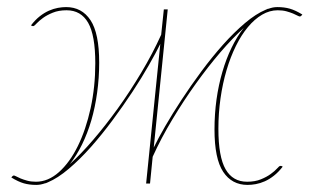

<svg xmlns="http://www.w3.org/2000/svg" viewBox="-20 -517 899 542"><path d="M108.5 0Q101.5 2.5 95 3.8Q88.5 5 82.5 5Q63 5 47.2 0.5Q31.5 -4 12 -16L14 -18.5Q16.5 -21 18 -21.5Q20.5 -22 25.5 -19.2Q30.5 -16.5 38.2 -13.2Q46 -10 56.8 -7Q67.5 -4 81.5 -4Q116 -4 146.5 -31.2Q177 -58.5 199.8 -104.8Q222.5 -151 235.8 -211.5Q249 -272 249 -338.5Q249 -417.5 228.8 -452.8Q208.5 -488 168 -488Q145.5 -488 129 -481.2Q112.5 -474.5 101.2 -466.2Q90 -458 83.5 -451Q77 -444 75 -443.5Q71 -443 69 -444.5L67.5 -445.5Q79.5 -461 92.2 -471Q105 -481 118 -486.8Q131 -492.5 143.5 -494.8Q156 -497 166.5 -497Q211 -497 235.5 -460Q260 -423 260 -340.5Q260 -297 254.2 -255.5Q248.5 -214 237.8 -177.2Q227 -140.5 211.5 -109Q196 -77.5 177 -53.5Q208 -81.5 243 -122.2Q278 -163 312.8 -211.2Q347.5 -259.5 379.2 -312.8Q411 -366 435 -419L442.5 -490.5H453.5L414 -100.5Q426 -125.5 446.5 -161Q467 -196.5 492.8 -235.8Q518.5 -275 548.5 -315.5Q578.5 -356 609.5 -390.8Q640.5 -425.5 671.5 -451.8Q702.5 -478 730 -489.5L737 -492.5V-492Q744 -494.5 750.2 -495.8Q756.5 -497 763 -497Q782.5 -497 798.2 -492.5Q814 -488 833.5 -476L831.5 -473.5Q830.5 -472.5 829.5 -471.8Q828.5 -471 827.5 -470.5Q825 -470 820 -472.8Q815 -475.5 807.2 -478.8Q799.5 -482 788.8 -485Q778 -488 764 -488Q741 -488 719.8 -475.5Q698.5 -463 679.8 -440.5Q661 -418 645.8 -387Q630.5 -356 619.5 -318.8Q608.5 -281.5 602.5 -239.5Q596.5 -197.5 596.5 -153.5Q596.5 -74.5 616.8 -39.2Q637 -4 677.5 -4Q700 -4 716.5 -10.8Q733 -17.5 744.2 -25.8Q755.5 -34 761.8 -41Q768 -48 770.5 -48.5Q774.5 -49 776.5 -47.5L778 -46.5Q766 -31 753.2 -21Q740.5 -11 727.5 -5.2Q714.5 0.5 702 2.8Q689.5 5 679 5Q634.5 5 610 -32Q585.5 -69 585.5 -151.5Q585.5 -195 591.2 -236.2Q597 -277.5 607.8 -314.2Q618.5 -351 633.8 -382.5Q649 -414 668 -438Q637 -410 602.2 -369.5Q567.5 -329 533 -281Q498.5 -233 466.8 -180.2Q435 -127.5 411 -74.5L403.5 1H392.5L432.5 -393Q420.5 -368.5 400.2 -333Q380 -297.5 354 -258Q328 -218.5 298 -178Q268 -137.5 236.8 -102.2Q205.5 -67 174.2 -40.5Q143 -14 115.5 -2.5L108.5 0.5Z"/></svg>

Font: Lato Hairline
Style: Italic
Weight: 100
Italic angle: -7°
Designer: Lukasz Dziedzic
Foundry: tyPoland Lukasz Dziedzic
Version: Version 2.007; 2014-02-27